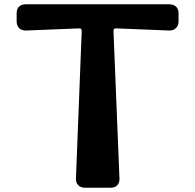

<svg xmlns="http://www.w3.org/2000/svg" viewBox="-20 -880 915 900"><path d="M524 -747Q518 -747 515 -744.5Q512 -742 512 -733L540 -43Q541 -25 530.5 -12.5Q520 0 498 0H379Q358 0 346.5 -12Q335 -24 336 -43L363 -733Q363 -742 360 -744.5Q357 -747 351 -747L104 -737Q82 -736 70 -748Q58 -760 58 -780V-818Q58 -839 70 -849.5Q82 -860 102 -860H772Q793 -860 805 -849Q817 -838 817 -818V-780Q817 -760 804.5 -748Q792 -736 771 -737Z"/></svg>

Font: OpenDyslexic3
Style: Bold
Weight: 700
Designer: Abelardo Gonzalez
Version: Version 1.000;PS 001.001;hotconv 1.0.56